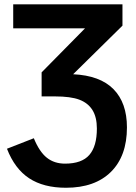

<svg xmlns="http://www.w3.org/2000/svg" viewBox="-20 -679 640 901"><path d="M289.6 202.1Q184.6 202.1 116.9 157.7Q49.3 113.3 12.7 19L138.7 -30.3Q165 33.7 200 61.3Q234.9 88.9 285.2 88.9Q363.8 88.9 399.2 48.1Q434.6 7.3 434.6 -75.7Q434.6 -129.4 413.8 -162.6Q393.1 -195.8 352.5 -211.2Q312 -226.6 237.8 -226.6H175.3V-339.4L378.9 -545.9H42V-658.7H554.7V-558.6L323.2 -330.6Q449.7 -324.7 512.7 -260.5Q575.7 -196.3 575.7 -81.1Q575.7 53.2 500.5 127.7Q425.3 202.1 289.6 202.1Z"/></svg>

Font: Cousine
Style: Bold
Weight: 700
Monospace: yes
Designer: Steve Matteson
Foundry: Ascender Corporation
Version: Version 1.20